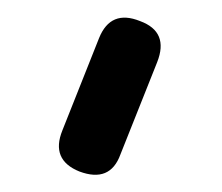

<svg xmlns="http://www.w3.org/2000/svg" viewBox="-20 -752 256 221"><path d="M71.4 -554.6Q106.7 -541.4 118.6 -574.2L160.9 -680.4Q174.7 -715.4 141.3 -727.7Q107.4 -741.4 94 -708.1L51.8 -601.9Q38.1 -568 71.4 -554.6Z"/></svg>

Font: Jura Light
Style: Bold
Weight: 700
Version: Version 5.104